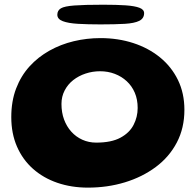

<svg xmlns="http://www.w3.org/2000/svg" viewBox="-20 -762 850 834"><path d="M362 53Q290 53 229 32Q168 11 123.2 -28.8Q78.5 -68.5 53.8 -125.2Q29 -182 29 -253.5Q29 -322.5 50 -377.5Q71 -432.5 108.2 -473.5Q145.5 -514.5 194.8 -542Q244 -569.5 300.5 -583Q357 -596.5 416.5 -596.5Q492.5 -596.5 558.8 -575Q625 -553.5 675 -512.8Q725 -472 753 -414.5Q781 -357 781 -285Q781 -205.5 748 -142.8Q715 -80 656.5 -36.5Q598 7 522.5 30Q447 53 362 53ZM398 -142.5Q463.5 -142.5 503 -163.8Q542.5 -185 560.2 -219.5Q578 -254 578 -293Q578 -330 565.5 -359.2Q553 -388.5 530.5 -409.2Q508 -430 478.5 -441.2Q449 -452.5 414.5 -452.5Q382 -452.5 351.8 -442.5Q321.5 -432.5 298 -414Q274.5 -395.5 260.8 -369Q247 -342.5 247 -310.5Q247 -273.5 258.2 -243Q269.5 -212.5 289.8 -190Q310 -167.5 337.8 -155Q365.5 -142.5 398 -142.5ZM416.5 -656Q361 -656 318.8 -658.5Q276.5 -661 252.8 -670Q229 -679 229 -698Q229 -716.5 244.5 -725.8Q260 -735 303 -738.2Q346 -741.5 428.5 -741.5Q486.5 -741.5 526 -738.8Q565.5 -736 585.8 -728.2Q606 -720.5 606 -705Q606 -682 585 -671.5Q564 -661 522 -658.5Q480 -656 416.5 -656Z"/></svg>

Font: Gluten Thin SemiBold
Style: Regular
Weight: 600
Version: Version 1.300